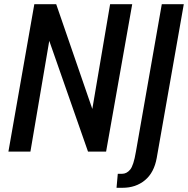

<svg xmlns="http://www.w3.org/2000/svg" viewBox="-20 -720 893 912"><path d="M20 0 143 -700H247L418.5 -202.5L503 -700H608L484 0H398L214 -526L124.5 0ZM533.5 172 539.5 105.5H560Q581.5 105.5 598 86Q614.5 66.5 625.5 1L748.5 -700H853L724.5 30Q712 100 668.5 136Q625 172 562.5 172Z"/></svg>

Font: Cabin Condensed Medium
Style: Italic
Weight: 500
Width: 3
Italic angle: -10°
Designer: Pablo Impallari
Foundry: Pablo Impallari. http://www.impallari.com Igino Marini. http://www.ikern.com
Version: Version 3.001; ttfautohint (v1.8.3)